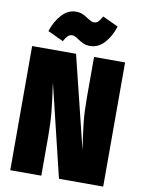

<svg xmlns="http://www.w3.org/2000/svg" viewBox="-99 -992 788 1060"><g transform="rotate(10 295.0 -462.5)"><path d="M555 0H307L182 -517L185 -493Q196 -419 202 -357Q208 -295 208 -220V0H34V-696H280L408 -177L405 -197Q393 -276 387 -333Q381 -390 381 -467V-696H555ZM278 -777Q257 -793 243 -793Q228 -793 218 -783.5Q208 -774 196 -752L108 -793Q127 -851 161.5 -888Q196 -925 240 -925Q262 -925 278 -918Q294 -911 311 -899Q334 -884 346 -884Q361 -884 370.5 -893.5Q380 -903 392 -925L480 -884Q462 -826 427.5 -789Q393 -752 348 -752Q326 -752 311.5 -758.5Q297 -765 278 -777Z"/></g></svg>

Font: Fira Sans Condensed Black
Style: Regular
Weight: 900
Width: 3
Designer: Carrois Corporate & Edenspiekermann AG
Foundry: Carrois Corporate GbR & Edenspiekermann AG
Version: Version 4.203